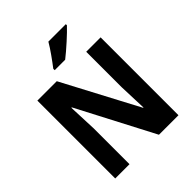

<svg xmlns="http://www.w3.org/2000/svg" viewBox="-249 -1182 1245 1245"><g transform="rotate(-45 373.0 -560.0)"><path d="M564 -1017V-1027H404C378 -982 335 -923 302 -880V-867H398C447 -905 530 -980 564 -1017ZM663 -93V-807H531V-480C533 -419 535 -365 538 -289H535L261 -807H83V-93H214V-421C211 -482 209 -542 206 -618H210L484 -93Z"/></g></svg>

Font: Noto Sans Kannada UI SemiCondensed
Style: Bold
Weight: 700
Width: 4
Designer: Jelle Bosma - Monotype Design Team
Foundry: Monotype Imaging Inc.
Version: Version 2.005